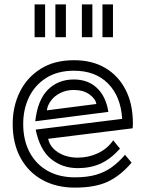

<svg xmlns="http://www.w3.org/2000/svg" viewBox="-20 -845 663 877"><path d="M448 -825H496V-675H448ZM354 -825H402V-675H354ZM233 -825H281V-675H233ZM138 -825H186V-675H138ZM581 -102Q532 -44 474 -16Q416 12 322 12Q237 12 173 -23.5Q109 -59 73.5 -124.5Q38 -190 38 -279Q38 -359 70.5 -425Q103 -491 165.5 -530.5Q228 -570 318 -570Q401 -570 461 -534.5Q521 -499 554 -434.5Q587 -370 587 -281Q587 -276 586.5 -270.5Q586 -265 586 -259L200 -211Q208 -173 245.5 -149Q283 -125 335 -125Q384 -125 427 -145Q470 -165 497 -204L528 -166Q486 -119 440 -98Q394 -77 335 -77Q265 -77 213.5 -118.5Q162 -160 143 -253L538 -302Q532 -404 474 -463Q416 -522 318 -522Q243 -522 191 -489Q139 -456 112.5 -401Q86 -346 86 -279Q86 -205 115 -150Q144 -95 197 -65Q250 -35 322 -35Q379 -35 419.5 -47Q460 -59 491.5 -82Q523 -105 551 -138ZM141 -291Q152 -389 199 -435.5Q246 -482 317 -482Q382 -482 423 -443Q464 -404 475 -334ZM420 -370Q417 -393 389 -413.5Q361 -434 317 -434Q283 -434 256 -420.5Q229 -407 213 -385.5Q197 -364 194 -341Z"/></svg>

Font: Train One
Style: Regular
Weight: 400
Designer: Fontworks Inc.
Foundry: Fontworks Inc.
Version: Version 1.100